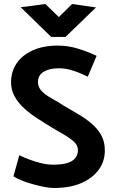

<svg xmlns="http://www.w3.org/2000/svg" viewBox="-20 -923 567 956"><path d="M47 -45Q64 -34 89 -24Q114 -14 143 -6Q172 2 199.5 7.5Q227 13 248 13Q330 13 386 -12Q442 -37 472 -78.5Q502 -120 502 -174Q502 -218 484 -250Q466 -282 436 -307.5Q406 -333 369.5 -354.5Q333 -376 297 -397Q265 -418 235 -434.5Q205 -451 187 -470Q169 -489 169 -514Q169 -549 198 -566Q227 -583 271 -583Q300 -583 325.5 -576.5Q351 -570 374 -560.5Q397 -551 417 -541L461 -645Q422 -664 371 -680Q320 -696 269 -696Q195 -696 142.5 -672Q90 -648 62.5 -607Q35 -566 35 -514Q35 -475 53 -442.5Q71 -410 101 -383Q131 -356 166.5 -333Q202 -310 238 -288Q269 -270 299 -252.5Q329 -235 348.5 -217Q368 -199 368 -176Q368 -152 354.5 -135.5Q341 -119 314 -111Q287 -103 246 -103Q217 -103 185.5 -110.5Q154 -118 125.5 -129Q97 -140 76 -150ZM273 -838 206 -903 83 -887 235 -739H306L458 -886L339 -903Z"/></svg>

Font: Catamaran
Style: Bold
Weight: 700
Designer: Pria Ravichandran
Version: Version 2.000